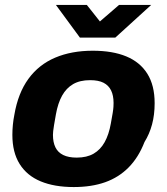

<svg xmlns="http://www.w3.org/2000/svg" viewBox="-20 -744 675 776"><path d="M278 12Q200 12 144.5 -11Q89 -34 59.5 -81Q30 -128 30 -199Q30 -219 32 -239.5Q34 -260 38 -280Q53 -368 95 -425.5Q137 -483 203 -511Q269 -539 355 -539Q435 -539 490.5 -516Q546 -493 575.5 -446Q605 -399 605 -327Q605 -280 594.5 -241Q584 -202 564 -170Q540 -108 500 -67.5Q460 -27 405 -7.5Q350 12 278 12ZM290 -107Q331 -107 358.5 -123Q386 -139 403 -169.5Q420 -200 428 -245Q433 -272 435.5 -287.5Q438 -303 438.5 -312Q439 -321 439 -328Q439 -358 429 -378.5Q419 -399 398.5 -409.5Q378 -420 344 -420Q303 -420 275.5 -404Q248 -388 231 -357.5Q214 -327 206 -282Q201 -255 198.5 -239Q196 -223 195 -214.5Q194 -206 194 -199Q194 -169 204 -148.5Q214 -128 235.5 -117.5Q257 -107 290 -107ZM591 -724 446 -592H303L206 -724H331L407 -628H350L461 -724Z"/></svg>

Font: Archivo SemiBold ExtraBold
Style: Italic
Weight: 800
Italic angle: -10°
Version: Version 2.001